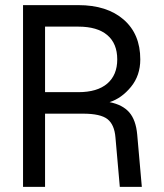

<svg xmlns="http://www.w3.org/2000/svg" viewBox="-20 -730 640 750"><path d="M70 0V-710H286Q398 -710 463 -653.5Q528 -597 528 -498Q528 -435 491.5 -390.5Q455 -346 408 -331Q459 -321 485 -291Q511 -261 516 -204L534 0H448L431 -193Q427 -243 400 -264.5Q373 -286 304 -286H156V0ZM156 -370H286Q360 -370 399 -403.5Q438 -437 438 -498Q438 -560 399 -593Q360 -626 286 -626H156Z"/></svg>

Font: Geist Mono
Style: Regular
Weight: 400
Monospace: yes
Designer: Basement.studio, Andrés Briganti, Mateo Zaragoza
Foundry: Basement.studio, Vercel, Andrés Briganti, Guido Ferreyra, Mateo Zaragoza
Version: Version 1.500; ttfautohint (v1.8.4.7-5d5b)